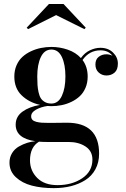

<svg xmlns="http://www.w3.org/2000/svg" viewBox="-20 -712 652 992"><path d="M270 -634 125 -561.5 118 -569 233 -691.5H308L423 -569L416 -561.5ZM61 -68Q61 -109.5 96 -135Q131 -160.5 187 -170Q129.5 -183 91.8 -219.5Q54 -256 54 -316.5Q54 -348.5 65.5 -374.8Q77 -401 96 -418.2Q115 -435.5 140.2 -447.2Q165.5 -459 192 -464.2Q218.5 -469.5 245.5 -469.5Q289.5 -469.5 330.5 -455.2Q371.5 -441 398 -412Q417.5 -439.5 444.8 -452.2Q472 -465 498.5 -465Q539 -465 564 -440.5Q589 -416 589 -383.5Q589 -351.5 571.8 -336.8Q554.5 -322 530 -322Q507 -322 490 -337.2Q473 -352.5 473 -379Q473 -405 489.8 -418.2Q506.5 -431.5 530 -431.5Q546 -431.5 561 -424Q539 -452 499.5 -452Q441.5 -452 406.5 -402Q433 -366.5 433 -316.5Q433 -284.5 421.8 -258.2Q410.5 -232 392 -214.8Q373.5 -197.5 349 -185.8Q324.5 -174 298.5 -168.8Q272.5 -163.5 245.5 -163.5Q232 -163.5 225 -164.5Q191.5 -159.5 166.2 -145.5Q141 -131.5 141 -111Q141 -100 147.5 -93Q154 -86 167.8 -82.5Q181.5 -79 196.5 -78Q211.5 -77 234.5 -77Q253 -77 282.5 -77.5Q312 -78 325.5 -78Q492 -78 492 82Q492 127.5 473 162.5Q454 197.5 420.8 218.5Q387.5 239.5 346.5 249.8Q305.5 260 257.5 260Q194.5 260 144.5 247Q94.5 234 61.8 203.5Q29 173 29 128.5Q29 100.5 42.5 78.8Q56 57 77.8 44.8Q99.5 32.5 120.5 26Q141.5 19.5 162.5 17.5Q61 3 61 -68ZM172.5 -316.5Q172.5 -290.5 173.8 -272.8Q175 -255 179.2 -235.5Q183.5 -216 191 -204.2Q198.5 -192.5 212.2 -184.8Q226 -177 245.5 -177Q281 -177 299.5 -216.5Q318 -256 318 -316.5Q318 -378.5 299.8 -417.2Q281.5 -456 245.5 -456Q209.5 -456 191 -417.2Q172.5 -378.5 172.5 -316.5ZM135 116.5Q135 169.5 172 207Q209 244.5 277 244.5Q352 244.5 404.8 209Q457.5 173.5 457.5 112.5Q457.5 68.5 422 45Q386.5 21.5 334 21.5H220.5Q199.5 21.5 181.5 20Q135 48 135 116.5Z"/></svg>

Font: Bodoni* 16pt Medium
Style: Regular
Weight: 500
Version: Version 2.3